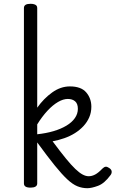

<svg xmlns="http://www.w3.org/2000/svg" viewBox="-20 -973 608 1011"><path d="M440 18Q413 18 388 8Q363 -2 334.5 -28.5Q306 -55 268 -102Q230 -149 176 -223V-7Q176 4 167 9.5Q158 15 141 15Q123 15 114.5 9.5Q106 4 106 -7V-931Q106 -942 114.5 -947.5Q123 -953 141 -953Q152 -953 160 -950.5Q168 -948 172 -943.5Q176 -939 176 -931V-406Q210 -454 254.5 -486Q299 -518 348 -518Q407 -518 434 -486.5Q461 -455 461 -411Q461 -381 450 -355.5Q439 -330 419.5 -309Q400 -288 374.5 -272Q349 -256 319 -245.5Q289 -235 257 -229Q297 -175 326 -139.5Q355 -104 376.5 -83.5Q398 -63 415 -54Q432 -45 447 -45Q464 -45 481 -54Q498 -63 519 -85Q528 -94 536 -95Q544 -96 554 -89Q567 -81 568 -70.5Q569 -60 562 -51Q530 -7 496 5.5Q462 18 440 18ZM176 -266Q223 -271 262 -282.5Q301 -294 330 -311.5Q359 -329 374.5 -351.5Q390 -374 390 -400Q390 -427 375.5 -439.5Q361 -452 337 -452Q313 -452 285.5 -436Q258 -420 230 -390Q202 -360 176 -318Z"/></svg>

Font: Playwrite US Modern Light
Style: Regular
Weight: 300
Designer: Veronika Burian, José Scaglione
Foundry: TypeTogether
Version: Version 1.003